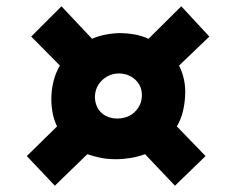

<svg xmlns="http://www.w3.org/2000/svg" viewBox="-20 -654 718 609"><path d="M154 -65 65 -159 161 -253Q150 -276 146 -301Q142 -326 143 -348Q144 -376 151 -401Q158 -426 170 -446L79 -538L175 -634L272 -531Q292 -540 316.5 -544.5Q341 -549 362 -549Q382 -549 405.5 -545Q429 -541 451 -531L555 -634L644 -538L548 -446Q559 -424 564 -399.5Q569 -375 567 -348Q566 -325 560 -300Q554 -275 541 -253L632 -159L535 -65L440 -165Q419 -157 394.5 -153Q370 -149 348 -149Q321 -149 299 -153.5Q277 -158 257 -165ZM352 -278Q373 -278 390 -286.5Q407 -295 418 -311.5Q429 -328 430 -348Q431 -370 421.5 -386Q412 -402 395 -411.5Q378 -421 357 -421Q337 -421 320 -411.5Q303 -402 292.5 -386Q282 -370 281 -348Q281 -327 290 -311Q299 -295 315.5 -286.5Q332 -278 352 -278Z"/></svg>

Font: Mona Sans ExtraLight ExtraBold
Style: Italic
Weight: 800
Italic angle: -11.6951°
Version: Version 2.000